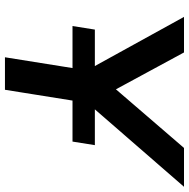

<svg xmlns="http://www.w3.org/2000/svg" viewBox="-14 -730 745 756"><g transform="rotate(90 358.0 -352.5)"><path d="M206 0 264 -363 278 -286 47 -705H187L343 -417H315L563 -705H716L352 -286L392 -363L334 0ZM83 -266 97 -354H552L538 -266Z"/></g></svg>

Font: Nunito Sans 12pt
Style: Bold Italic
Weight: 700
Italic angle: -9°
Designer: Vernon Adams
Foundry: Vernon Adams
Version: Version 3.101;gftools[0.9.27]